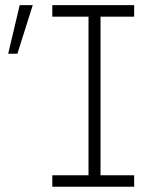

<svg xmlns="http://www.w3.org/2000/svg" viewBox="-20 -713 626 733"><path d="M179.7 0H492.2V-43.9H363.8V-649.4H492.2V-693.4H179.7V-649.4H317.9V-43.9H179.7ZM11.2 -507.8H46.4L105 -693.4H55.2Z"/></svg>

Font: Cascadia Mono PL ExtraLight
Style: Regular
Weight: 200
Monospace: yes
Designer: Aaron Bell
Foundry: Saja Typeworks
Version: Version 2404.023